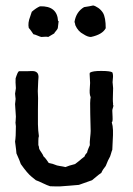

<svg xmlns="http://www.w3.org/2000/svg" viewBox="-20 -689 487 701"><path d="M255 -597Q255 -598 254 -602.5Q253 -607 252 -609Q258 -646 287 -663Q294 -664 305.5 -666Q317 -668 320 -669Q327 -668 339 -660Q349 -653 356 -642Q366 -625 366 -586Q354 -563 312 -554Q300 -554 285 -564Q265 -574 255 -597ZM192 -612Q194 -614 194 -611Q193 -607 192.5 -598.5Q192 -590 191 -586Q189 -581 184 -575.5Q179 -570 178 -567Q157 -555 156 -554Q150 -556 131 -554Q126 -555 117 -559Q108 -563 102 -564Q100 -567 94.5 -575Q89 -583 85 -587Q81 -605 90 -628L96 -646Q112 -660 126 -666Q189 -668 192 -612ZM49 -429H79Q83 -429 91.5 -429.5Q100 -430 105 -429Q110 -428 114 -425Q118 -422 119.5 -416.5Q121 -411 120.5 -406Q120 -401 119.5 -393Q119 -385 119 -381Q117 -357 119 -331Q119 -316 118.5 -287.5Q118 -259 118.5 -235.5Q119 -212 122 -192Q120 -187 120 -174.5Q120 -162 120 -159Q121 -158 121.5 -155.5Q122 -153 122.5 -150Q123 -147 123 -146Q125 -141 131 -132.5Q137 -124 139 -118Q144 -114 150 -105.5Q156 -97 158 -94Q174 -91 188 -85Q191 -84 198 -83Q205 -82 210 -81Q215 -80 219 -79Q230 -84 254 -90Q256 -91 272 -104Q274 -106 277 -108.5Q280 -111 283.5 -113.5Q287 -116 289 -118Q290 -124 298 -132Q299 -138 303 -147.5Q307 -157 308 -159Q307 -168 309 -185.5Q311 -203 311 -211Q311 -225 309.5 -273Q308 -321 311 -334Q308 -341 307.5 -349.5Q307 -358 308 -369.5Q309 -381 309 -386L308 -405Q306 -424 309 -424Q318 -430 349 -430Q382 -430 390 -425Q392 -421 392.5 -415Q393 -409 392 -401Q391 -393 391 -389Q391 -386 392 -378.5Q393 -371 393 -367Q393 -361 392.5 -349Q392 -337 392 -327Q392 -317 393 -309Q392 -307 393 -306Q394 -305 394 -304Q394 -300 392 -294.5Q390 -289 390 -285Q390 -282 391 -262.5Q392 -243 388 -243Q392 -230 392.5 -213.5Q393 -197 391.5 -174.5Q390 -152 390 -142Q388 -138 385 -127Q382 -116 379 -112Q376 -108 366 -83Q355 -70 350 -58Q347 -57 316 -31Q275 -16 268 -14Q256 -13 233 -11Q210 -9 199.5 -8.5Q189 -8 163 -9Q153 -12 136.5 -20Q120 -28 111 -31L95 -44Q80 -56 56 -90Q53 -100 40 -129Q40 -135 35 -172Q38 -189 38 -228Q38 -230 37 -236.5Q36 -243 37 -246Q37 -249 37.5 -254.5Q38 -260 38 -263Q38 -271 36.5 -286Q35 -301 35 -309Q35 -312 36 -318Q37 -324 37 -328Q37 -331 36 -337Q35 -343 35 -347Q35 -350 36.5 -357Q38 -364 38 -367Q36 -391 37 -403Q38 -406 40 -412Q42 -418 44 -422Q46 -426 49 -429Z"/></svg>

Font: FuturaRenner
Style: Regular
Weight: 400
Designer: Bastien Sozeau
Foundry: NBR — Bastien Sozeau
Version: Version 2.001;PS 002.001;hotconv 1.0.88;makeotf.lib2.5.64775